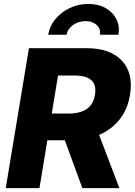

<svg xmlns="http://www.w3.org/2000/svg" viewBox="-20 -978 702 998"><path d="M9.8 0 130.4 -727.5H430.2Q553.2 -727.5 613.8 -662.4Q674.3 -597.2 655.8 -485.4Q643.6 -409.7 601.6 -356.9Q559.6 -304.2 495.1 -276.9L600.6 0H408.2L316.9 -249H226.1L185.1 0ZM249 -387.7H335.9Q395 -387.7 430.2 -411.1Q465.3 -434.6 473.6 -485.4Q490.2 -585.4 368.7 -585.4H281.7ZM439.5 -957.5Q491.7 -957.5 529.3 -936Q566.9 -914.6 585 -878.4Q603 -842.3 595.7 -797.4H499.5Q504.4 -827.6 482.7 -847.9Q460.9 -868.2 424.8 -868.2Q388.2 -868.2 359.6 -847.9Q331.1 -827.6 325.7 -797.4H230.5Q237.8 -842.3 267.6 -878.4Q297.4 -914.6 342.3 -936Q387.2 -957.5 439.5 -957.5Z"/></svg>

Font: Inter Extra Bold
Style: Italic
Weight: 800
Italic angle: -9.39999°
Designer: Rasmus Andersson
Foundry: rsms
Version: Version 4.000;git-3c8e0fc